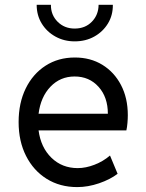

<svg xmlns="http://www.w3.org/2000/svg" viewBox="-20 -762 602 790"><path d="M297.9 7.8Q226.6 7.8 172.1 -26.1Q117.7 -60.1 87.2 -120.4Q56.6 -180.7 56.6 -259.8Q56.6 -338.4 85.9 -398.2Q115.2 -458 167.5 -491.7Q219.7 -525.4 288.1 -525.4Q352.1 -525.4 401.1 -495.4Q450.2 -465.3 478 -411.9Q505.9 -358.4 505.9 -288.1Q505.9 -273.4 504.4 -255.9Q502.9 -238.3 500 -225.6H138.7Q147.9 -155.3 191.7 -112.8Q235.4 -70.3 299.8 -70.3Q333 -70.3 368.9 -84.2Q404.8 -98.1 432.6 -122.1L463.9 -46.9Q433.1 -23.4 387.5 -7.8Q341.8 7.8 297.9 7.8ZM287.1 -447.3Q228 -447.3 187.7 -405.3Q147.5 -363.3 138.7 -293.9H423.8Q423.8 -362.3 385.5 -404.8Q347.2 -447.3 287.1 -447.3ZM287.1 -591.8Q243.7 -591.8 208 -611.6Q172.4 -631.3 151.6 -665.3Q130.9 -699.2 130.9 -742.2H189.5Q189 -700.7 217 -672.6Q245.1 -644.5 287.1 -644.5Q330.6 -644.5 357.9 -672.6Q385.3 -700.7 385.7 -742.2H444.3Q444.8 -699.2 424.1 -665.3Q403.3 -631.3 367.9 -611.6Q332.5 -591.8 287.1 -591.8Z"/></svg>

Font: Reddit Mono
Style: Regular
Weight: 400
Monospace: yes
Designer: Stephen Hutchings
Foundry: Reddit
Version: Version 1.014; ttfautohint (v1.8.4.7-5d5b)